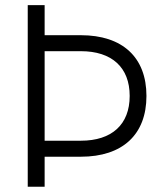

<svg xmlns="http://www.w3.org/2000/svg" viewBox="-20 -713 626 733"><path d="M85.9 0H150.4V-114.7H288.6C447.8 -114.7 539.1 -199.2 539.1 -346.7C539.1 -494.1 447.8 -578.6 288.6 -578.6H150.4V-693.4H85.9ZM150.4 -175.8V-517.6H288.6C407.2 -517.6 475.1 -455.6 475.1 -346.7C475.1 -237.8 407.2 -175.8 288.6 -175.8Z"/></svg>

Font: Cascadia Code Light
Style: Regular
Weight: 300
Monospace: yes
Designer: Aaron Bell
Foundry: Saja Typeworks
Version: Version 2404.023